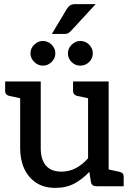

<svg xmlns="http://www.w3.org/2000/svg" viewBox="-20 -905 635 933"><path d="M249 8Q194 8 156 -17Q118 -42 98 -85Q78 -128 78 -185V-509H178V-185Q178 -130 203 -100.5Q228 -71 279 -71Q316 -71 348.5 -88Q381 -105 408 -136V-509H508V0H448Q426 0 422 -20L414 -70Q382 -35 342 -13.5Q302 8 249 8ZM480 0 492 -85 561 -70Q571 -68 576 -62Q581 -56 581 -46V0ZM107 -509 95 -424 25 -439Q16 -441 10.5 -447Q5 -453 5 -463V-509ZM437 -509 425 -424 355 -439Q346 -441 340.5 -447Q335 -453 335 -463V-509ZM249 -646Q249 -622 231 -604Q213 -586 188 -586Q165 -586 146.5 -604Q128 -622 128 -646Q128 -670 146.5 -688Q165 -706 188 -706Q213 -706 231 -688Q249 -670 249 -646ZM431 -646Q431 -621 413 -603.5Q395 -586 370 -586Q346 -586 328 -603.5Q310 -621 310 -646Q310 -670 328.5 -688Q347 -706 370 -706Q395 -706 413 -688Q431 -670 431 -646ZM232 -740 305 -862Q312 -873 321 -879Q330 -885 348 -885H445L326 -756Q318 -747 311 -743.5Q304 -740 292 -740Z"/></svg>

Font: Aleo Medium
Style: Regular
Weight: 500
Designer: Alessio Laiso
Foundry: Alessio Laiso
Version: Version 2.001;gftools[0.9.29]